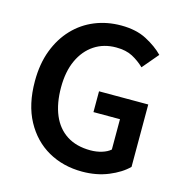

<svg xmlns="http://www.w3.org/2000/svg" viewBox="-112 -855 932 972"><g transform="rotate(15 354.5 -369.0)"><path d="M404 14Q304 14 225.5 -30.5Q147 -75 101 -160Q55 -245 55 -367Q55 -458 82 -529Q109 -600 156.5 -650Q204 -700 267.5 -726Q331 -752 405 -752Q484 -752 539 -723Q594 -694 629 -658L558 -574Q530 -601 495.5 -619.5Q461 -638 409 -638Q344 -638 295 -605.5Q246 -573 218.5 -513.5Q191 -454 191 -371Q191 -287 216.5 -226.5Q242 -166 292.5 -133.5Q343 -101 417 -101Q448 -101 476 -109.5Q504 -118 521 -133V-292H382V-401H640V-74Q603 -37 541 -11.5Q479 14 404 14Z"/></g></svg>

Font: Noto Sans JP Thin SemiBold
Style: Regular
Weight: 600
Version: Version 2.004-H2;hotconv 1.0.118;makeotfexe 2.5.65603